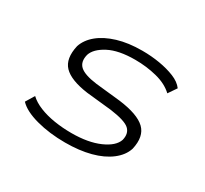

<svg xmlns="http://www.w3.org/2000/svg" viewBox="-110 -658 880 825"><g transform="rotate(30 330.0 -246.0)"><path d="M291 8Q213 8 148 -9.5Q83 -27 54 -58L80 -101Q101 -81 134.5 -67.5Q168 -54 209 -47.5Q250 -41 294 -41Q377 -41 432.5 -65.5Q488 -90 500 -126Q509 -162 487 -182Q465 -202 391 -212L267 -225Q180 -237 146.5 -272Q113 -307 129 -377Q141 -413 174.5 -440.5Q208 -468 260.5 -484Q313 -500 382 -500Q427 -500 468.5 -493Q510 -486 543.5 -472.5Q577 -459 594 -436L566 -395Q534 -425 482.5 -438Q431 -451 375 -451Q293 -451 244.5 -425.5Q196 -400 185 -366Q175 -327 197.5 -306.5Q220 -286 282 -278L404 -265Q499 -253 535.5 -218Q572 -183 556 -114Q544 -77 507.5 -49Q471 -21 416 -6.5Q361 8 291 8Z"/></g></svg>

Font: Nunito Sans 7pt Expanded ExtraLight
Style: Italic
Weight: 250
Width: 7
Italic angle: -9°
Designer: Vernon Adams
Foundry: Vernon Adams
Version: Version 3.101;gftools[0.9.27]